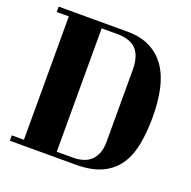

<svg xmlns="http://www.w3.org/2000/svg" viewBox="-135 -849 1040 1044"><g transform="rotate(20 385.0 -327.0)"><path d="M30 -715H428Q506 -715 561 -686.5Q616 -658 650.5 -607Q685 -556 700.5 -484.5Q716 -413 716 -327Q716 -241 703 -169.5Q690 -98 656 -47Q622 4 562.5 32.5Q503 61 410 61H30V30H100V-684H30ZM526 -529Q526 -609 490.5 -646.5Q455 -684 380 -684H290V30H385Q414 30 440 22.5Q466 15 485 -2Q504 -19 515 -46.5Q526 -74 526 -113Z"/></g></svg>

Font: Cafe24 ClassicType
Style: Regular
Weight: 400
Designer: Cafe24 thkim, hmlim, mnelim & 4IR
Foundry: Cafe24
Version: Version 1.000